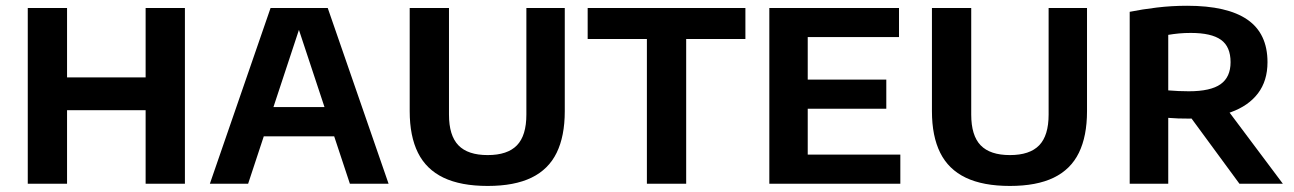

<svg xmlns="http://www.w3.org/2000/svg" viewBox="-20 -622 4382 650"><path d="M74 0V-595H207V-360H473V-595H606V0H473V-249H207V0Z M690.5 0 896 -595H1089.5L1295.5 0H1164.5L985 -542H999L820 0ZM830 -160.5 858.5 -259.5H1126.5L1155 -160.5Z M1631 7.5Q1540 7.5 1481.5 -20.5Q1423 -48.5 1395 -104.8Q1367 -161 1367 -245.5V-595H1500V-234Q1500 -163 1532 -130Q1564 -97 1631 -97Q1698 -97 1730 -130Q1762 -163 1762 -234V-595H1892V-245.5Q1892 -161 1864.5 -104.8Q1837 -48.5 1779.2 -20.5Q1721.5 7.5 1631 7.5Z M2170 0V-490H1969.5V-595H2503.5V-490H2303V0Z M2584.5 0V-595H3023.5V-496.5H2714.5V-98.5H3028V0ZM2663.5 -254V-352.5H2980.5V-254Z M3399 7.5Q3308 7.5 3249.5 -20.5Q3191 -48.5 3163 -104.8Q3135 -161 3135 -245.5V-595H3268V-234Q3268 -163 3300 -130Q3332 -97 3399 -97Q3466 -97 3498 -130Q3530 -163 3530 -234V-595H3660V-245.5Q3660 -161 3632.5 -104.8Q3605 -48.5 3547.2 -20.5Q3489.5 7.5 3399 7.5Z M3804.5 0V-582Q3846.5 -590.5 3896.5 -596.5Q3946.5 -602.5 3999 -602.5Q4135 -602.5 4203 -555.5Q4271 -508.5 4271 -411.5Q4271 -348.5 4238.8 -306Q4206.5 -263.5 4146.5 -242Q4086.5 -220.5 4004 -220.5Q3986 -220.5 3969 -221Q3952 -221.5 3935 -223V0ZM4176 0 3974 -275H4117L4323 0ZM4004.5 -313Q4078.5 -313 4112.2 -337Q4146 -361 4146 -411.5Q4146 -464 4113.5 -487.2Q4081 -510.5 4011.5 -510.5Q3990 -510.5 3971.5 -508.8Q3953 -507 3935 -504V-316Q3955 -314.5 3969.5 -313.8Q3984 -313 4004.5 -313Z"/></svg>

Font: Encode Sans SC Condensed Thin SemiBold
Style: Regular
Weight: 600
Version: Version 3.002